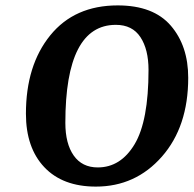

<svg xmlns="http://www.w3.org/2000/svg" viewBox="-20 -680 717 711"><path d="M677 -392Q677 -211 579.5 -100Q482 11 335 11Q212 11 144 -61Q76 -133 76 -259Q76 -438 166 -549Q256 -660 416 -660Q548 -660 612.5 -585Q677 -510 677 -392ZM530 -421Q530 -497 500 -542.5Q470 -588 409 -588Q222 -588 222 -225Q222 -148 253 -104Q284 -60 342 -60Q427 -60 478.5 -146Q530 -232 530 -421Z"/></svg>

Font: Arsenal
Style: Bold Italic
Weight: 700
Italic angle: -9°
Designer: Andrij Shevchenko
Foundry: Stairsfor.com
Version: Version 1.000